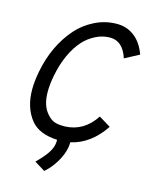

<svg xmlns="http://www.w3.org/2000/svg" viewBox="-120 -716 758 962"><g transform="rotate(15 259.0 -235.0)"><path d="M350.6 -562.5Q311.5 -562.5 275.6 -543.9Q239.7 -525.4 214.8 -498Q151.4 -426.8 127.4 -305.2Q118.2 -257.8 118.2 -219.7Q118.2 -148.9 152.8 -109.4Q170.9 -88.4 189.7 -81.1Q208.5 -73.7 239.3 -73.7H246.1Q344.2 -77.1 402.8 -167L463.9 -129.9Q394.5 -26.4 293 -3.9Q293 12.7 290.5 24.9Q283.7 61.5 260 101.1Q236.3 140.6 204.1 168.5L149.4 134.8Q185.1 99.1 202.4 74Q219.7 48.8 224.1 25.9Q226.6 11.2 226.1 1Q131.3 -3.4 88.9 -55.7Q40 -116.7 40 -211.4Q40 -252.4 49.8 -304.2Q77.1 -446.3 161.1 -541.5Q197.8 -583.5 252 -610.6Q306.2 -637.7 366.7 -637.7Q418.5 -637.7 457.8 -607.2Q497.1 -576.7 517.6 -519L443.4 -479.5Q417 -562.5 350.6 -562.5Z"/></g></svg>

Font: Fantasque Sans Mono
Style: Italic
Weight: 400
Italic angle: -11°
Monospace: yes
Designer: Jany Belluz
Version: Version 1.8.0 ; ttfautohint (v1.8.2)